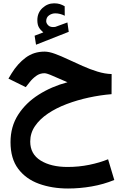

<svg xmlns="http://www.w3.org/2000/svg" viewBox="-20 -774 729 1132"><path d="M235.4 -583Q218.8 -596.7 209.5 -612.5Q200.2 -628.4 200.2 -655.3Q200.2 -698.7 230.2 -726.6Q260.3 -754.4 298.8 -754.4Q318.8 -754.4 332.8 -750Q346.7 -745.6 361.3 -737.3L361.8 -681.2Q334 -695.3 305.7 -695.3Q286.1 -695.3 269.3 -683.6Q252.4 -671.9 252.4 -648.9Q252.9 -635.3 265.6 -623.5Q278.3 -611.8 304.2 -615.2Q305.2 -615.2 308.1 -616.2L377.4 -641.6L385.3 -586.4L192.4 -510.3L184.1 -563.5ZM638.2 -337.4 637.7 -218.8Q571.3 -213.4 503.4 -198.7Q435.5 -184.1 373.5 -160.6Q311.5 -137.2 262.9 -104.5Q214.4 -71.8 186.3 -30.5Q158.2 10.7 158.2 60.5Q158.2 134.3 219.5 172.4Q280.8 210.4 378.4 210.4Q444.3 210.4 506.1 197.8Q567.9 185.1 617.2 165L653.8 287.1Q590.8 313 520.5 325.2Q450.2 337.4 381.3 337.4Q287.1 337.4 210 309.6Q132.8 281.7 87.4 221.4Q42 161.1 42 64Q42 -27.3 86.9 -97.4Q131.8 -167.5 208 -215.8Q284.2 -264.2 377.9 -289.1Q329.1 -309.6 292.7 -325.9Q256.3 -342.3 242.2 -342.3Q214.8 -342.3 192.9 -326.2Q170.9 -310.1 155.3 -290L131.8 -260.3L29.8 -310.5L48.3 -341.3Q83.5 -398.4 131.3 -434.1Q179.2 -469.7 242.7 -469.7Q269 -469.7 304.7 -456.5Q340.3 -443.4 381.8 -423.8Q423.3 -404.3 467.3 -384.8Q511.2 -365.2 554.9 -351.8Q598.6 -338.4 638.2 -337.4Z"/></svg>

Font: Vazirmatn FD
Style: Bold
Weight: 700
Designer: Saber Rastikerdar
Foundry: Saber Rastikerdar
Version: Version 33.001